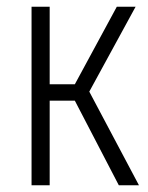

<svg xmlns="http://www.w3.org/2000/svg" viewBox="-20 -552 441 572"><path d="M74 0V-532H128V-301H203L328 -532H384L246 -279L394 0H334L203 -252H128V0Z"/></svg>

Font: Noto Sans Condensed Light
Style: Regular
Weight: 300
Width: 3
Designer: Monotype Design Team
Foundry: Monotype Imaging Inc.
Version: Version 2.013; ttfautohint (v1.8.4.7-5d5b)